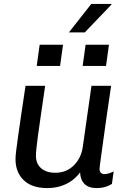

<svg xmlns="http://www.w3.org/2000/svg" viewBox="-20 -948 640 978"><path d="M220 10Q143 10 101 -30Q59 -70 59 -138Q59 -151 62 -177Q65 -203 71 -245.5Q77 -288 86.5 -353.5Q96 -419 110 -511H210Q197 -419 187.5 -356.5Q178 -294 173 -254.5Q168 -215 165.5 -192Q163 -169 163 -155Q163 -114 189.5 -91Q216 -68 262 -68Q318 -68 356 -105.5Q394 -143 402 -202L446 -511H546Q535 -437 524.5 -364.5Q514 -292 506 -232Q498 -172 492.5 -133.5Q487 -95 487 -87Q487 -75 494 -68Q501 -61 511 -61Q532 -61 559 -75L550 -11Q534 -1 515 4.5Q496 10 472 10Q431 10 410 -11.5Q389 -33 388 -70Q372 -48 348.5 -30Q325 -12 292.5 -1Q260 10 220 10ZM331 -783 445 -928H547L548 -925L412 -783ZM167 -612 182 -720H301L286 -612ZM401 -612 416 -720H535L520 -612Z"/></svg>

Font: Chivo Mono
Style: Italic
Weight: 400
Italic angle: -8.05°
Monospace: yes
Version: Version 1.008